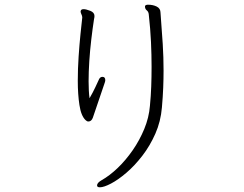

<svg xmlns="http://www.w3.org/2000/svg" viewBox="-20 -757 1040 817"><path d="M597 -731Q599 -737 610 -737Q631 -737 647 -729Q663 -721 663 -703Q669 -626 672.5 -569.5Q676 -513 676 -457Q676 -422 674.5 -384Q673 -346 669 -300Q664 -240 641 -188Q618 -136 585.5 -94Q553 -52 518 -22Q483 8 452.5 24Q422 40 405 40Q393 40 393 32Q393 21 412 10Q446 -9 480.5 -42Q515 -75 544.5 -117.5Q574 -160 594 -208.5Q614 -257 618 -307Q622 -348 623.5 -389Q625 -430 625 -473Q625 -523 622.5 -578Q620 -633 613 -696Q612 -707 604.5 -713Q597 -719 597 -729ZM375 -256Q369 -240 356 -240Q350 -240 344 -246Q325 -264 318 -310Q311 -356 311 -413Q311 -464 314.5 -516Q318 -568 322.5 -612Q327 -656 330 -682V-683Q330 -689 326.5 -696Q323 -703 323 -709Q323 -710 323.5 -710.5Q324 -711 324 -712Q326 -718 336 -718Q346 -718 364 -711Q382 -704 382 -689Q382 -686 381.5 -682.5Q381 -679 380 -675Q374 -636 368.5 -589.5Q363 -543 360 -497Q357 -451 357 -411Q357 -390 358 -371.5Q359 -353 361 -339Q375 -363 385.5 -385.5Q396 -408 402 -421Q407 -430 416 -430Q428 -430 428 -416Q428 -414 427.5 -411.5Q427 -409 426 -406Z"/></svg>

Font: Moon Stars Kai T Light
Style: Regular
Weight: 300
Designer: GuiWonder
Version: Version 1.101